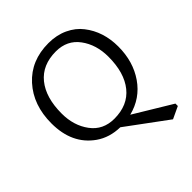

<svg xmlns="http://www.w3.org/2000/svg" viewBox="-242 -865 1244 1244"><g transform="rotate(-45 379.5 -243.0)"><path d="M50 -321Q50 -489 147 -596Q244 -703 404 -703Q479 -703 538.5 -675Q598 -647 634 -600Q709 -504 709 -367Q709 -230 640 -130Q571 -30 451 0L709 156V178L626 217L348 12Q252 10 182 -39Q50 -132 50 -321ZM400 -631Q276 -631 209 -548.5Q142 -466 142 -319Q142 -209 199.5 -131.5Q257 -54 360 -54Q484 -54 550.5 -136.5Q617 -219 617 -366Q617 -476 560 -553.5Q503 -631 400 -631Z"/></g></svg>

Font: Average Sans
Style: Regular
Weight: 400
Designer: Eduardo Rodriguez Tunni
Foundry: Eduardo Rodriguez Tunni
Version: Version 1.001